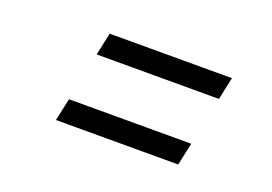

<svg xmlns="http://www.w3.org/2000/svg" viewBox="-53 -618 737 521"><g transform="rotate(20 316.0 -357.0)"><path d="M134 -222 148 -287H501L487 -222ZM177 -427 191 -492H544L530 -427Z"/></g></svg>

Font: Wix Madefor Text
Style: Italic
Weight: 400
Italic angle: -12°
Designer: Dalton Maag Ltd
Foundry: Dalton Maag Ltd
Version: Version 3.100